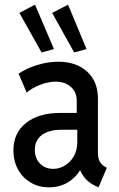

<svg xmlns="http://www.w3.org/2000/svg" viewBox="-20 -804 516 832"><path d="M192.4 7.8Q147 7.8 112.1 -13.4Q77.1 -34.7 57.6 -70.8Q38.1 -106.9 38.1 -151.4Q38.1 -228.5 93.3 -271.5Q148.4 -314.5 237.8 -314.5H329.1V-241.7H244.6Q192.4 -241.7 161.6 -219Q130.9 -196.3 130.9 -155.3Q130.9 -118.2 153.3 -95.2Q175.8 -72.3 210.4 -72.3Q237.8 -72.3 261.7 -86.9Q285.6 -101.6 300.3 -127.7Q314.9 -153.8 314.9 -189V-250L312.5 -276.9V-367.2Q312.5 -405.8 286.6 -428Q260.7 -450.2 222.2 -450.2Q190.4 -450.2 154.8 -436.8Q119.1 -423.3 95.7 -402.8L60.5 -484.9Q94.2 -507.8 141.1 -522.2Q188 -536.6 232.4 -536.6Q310.1 -536.6 357.2 -493.9Q404.3 -451.2 404.3 -377V-142.6Q404.3 -118.7 412.1 -104.2Q419.9 -89.8 434.1 -82L442.9 -77.1L407.2 7.8L394 2Q363.3 -12.2 344.2 -37.1Q325.2 -62 323.2 -84L342.8 -65.9H305.2L335.4 -83Q317.4 -42.5 279.8 -17.3Q242.2 7.8 192.4 7.8ZM160.2 -576.7 64 -748 131.8 -783.7 213.9 -591.3ZM301.3 -576.7 206.1 -748 274.9 -783.7 355 -591.3Z"/></svg>

Font: Reddit Sans Condensed Medium
Style: Regular
Weight: 500
Designer: Stephen Hutchings
Foundry: Reddit
Version: Version 1.014